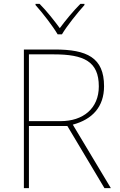

<svg xmlns="http://www.w3.org/2000/svg" viewBox="-20 -969 617 989"><path d="M277 -792H299C323 -833 378 -902 415 -943V-949H394C357 -912 316 -862 288 -824C260 -862 221 -912 184 -949H163V-943C200 -902 253 -833 277 -792ZM262 -714H103V0H129V-320H327L518 0H551L355 -327C456 -354 516 -419 516 -525C516 -673 427 -714 262 -714ZM257 -689C413 -689 489 -652 489 -524C489 -410 408 -345 292 -345H129V-689Z"/></svg>

Font: Noto Sans Ethiopic Thin
Style: Regular
Weight: 100
Designer: Monotype Design Team
Foundry: Monotype Imaging Inc.
Version: Version 2.102